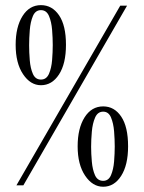

<svg xmlns="http://www.w3.org/2000/svg" viewBox="-20 -722 560 748"><path d="M139.5 -390Q98.5 -390 69.8 -433Q41 -476 41 -547.5Q41 -617 67.8 -659.5Q94.5 -702 139.5 -702Q183 -702 210 -662.5Q237 -623 237 -547.5Q237 -473.5 209.8 -431.8Q182.5 -390 139.5 -390ZM44 0 448.5 -700H475L71 0ZM139.5 -412Q161 -412 170.8 -434.5Q180.5 -457 183 -488.2Q185.5 -519.5 185.5 -546.5Q185.5 -573.5 183 -605.2Q180.5 -637 170.8 -659.8Q161 -682.5 139.5 -682.5Q118 -682.5 108.2 -659.5Q98.5 -636.5 96 -604.5Q93.5 -572.5 93.5 -545.5Q93.5 -518 96 -487Q98.5 -456 108.2 -434Q118 -412 139.5 -412ZM382 5.5Q340.5 5.5 311.5 -37.8Q282.5 -81 282.5 -152Q282.5 -222 309.5 -264.8Q336.5 -307.5 382 -307.5Q425.5 -307.5 452.2 -267.8Q479 -228 479 -152Q479 -79 452 -36.8Q425 5.5 382 5.5ZM382 -17.5Q403 -17.5 412.5 -39.8Q422 -62 424.5 -93.2Q427 -124.5 427 -151Q427 -178.5 424.5 -210Q422 -241.5 412.5 -264.2Q403 -287 382 -287Q360.5 -287 350.5 -264Q340.5 -241 337.8 -209.2Q335 -177.5 335 -150Q335 -123 337.8 -92Q340.5 -61 350.2 -39.2Q360 -17.5 382 -17.5Z"/></svg>

Font: Imbue 50pt
Style: Regular
Weight: 400
Designer: Tyler Finck
Foundry: Etcetera Type Company
Version: Version 1.102; ttfautohint (v1.8.3)